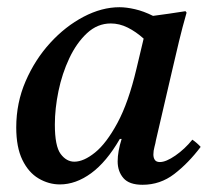

<svg xmlns="http://www.w3.org/2000/svg" viewBox="-20 -500 591 532"><path d="M146 11Q115 11 87 -5.5Q59 -22 42 -57Q25 -92 25 -147Q25 -215 51 -275Q77 -335 119 -381Q161 -427 211.5 -453.5Q262 -480 311 -480Q330 -480 354 -474.5Q378 -469 404 -456Q425 -459 447.5 -462Q470 -465 494 -469L497 -465Q485 -423 476 -385.5Q467 -348 458 -309L412 -111Q411 -104 408 -93Q405 -82 405 -72Q405 -63 409 -57Q413 -51 423 -51Q440 -51 466 -69Q492 -87 513 -113Q526 -104 536 -93Q502 -48 463 -18Q424 12 375 12Q338 12 322 -6.5Q306 -25 306 -53Q306 -80 317 -115H312Q275 -51 232.5 -20Q190 11 146 11ZM378 -393Q357 -412 334 -423.5Q311 -435 287 -435Q250 -435 221 -408Q192 -381 172 -338.5Q152 -296 142 -247.5Q132 -199 132 -155Q132 -95 148 -73.5Q164 -52 186 -52Q212 -52 243.5 -77.5Q275 -103 305.5 -159.5Q336 -216 358 -309Z"/></svg>

Font: Tiro Gurmukhi
Style: Italic
Weight: 400
Italic angle: -11°
Designer: Gurmukhi: John Hudson & Fiona Ross, assisted by Paul Hanslow. Latin: John Hudson with Paul Hanslow, assisted by Kaja Soj
Foundry: Tiro Typeworks Ltd.
Version: Version 1.52